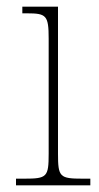

<svg xmlns="http://www.w3.org/2000/svg" viewBox="-20 -556 298 576"><path d="M28 0H251V-20H228C159 -20 154 -25 154 -95V-536H47V-516H61C119 -516 126 -510 126 -440V-95C126 -25 121 -20 53 -20H28Z"/></svg>

Font: Noto Serif Thai SemiCondensed Thin
Style: Regular
Weight: 100
Width: 4
Designer: Monotype Design Team
Foundry: Monotype Imaging Inc.
Version: Version 2.002